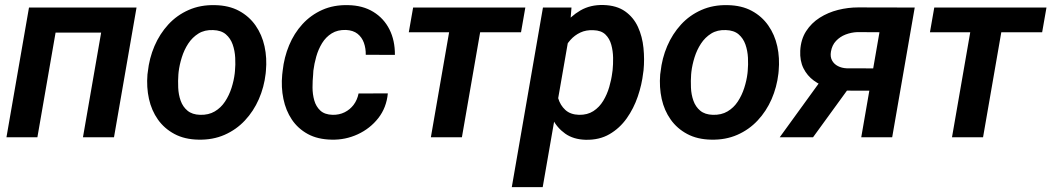

<svg xmlns="http://www.w3.org/2000/svg" viewBox="-20 -559 4282 782"><path d="M441.4 -528.3 423.8 -426.3H172.4L190.4 -528.3ZM224.1 -528.3 132.3 0H6.3L98.1 -528.3ZM536.1 -528.3 444.3 0H317.9L409.7 -528.3Z M580.6 -255.9 582 -266.1Q587.9 -321.8 609.1 -371.3Q630.4 -420.9 665.3 -459Q700.2 -497.1 748.3 -518.3Q796.4 -539.6 855.5 -538.1Q912.1 -537.1 953.4 -514.9Q994.6 -492.7 1020.8 -455.3Q1046.9 -418 1057.4 -370.4Q1067.9 -322.8 1063 -270L1062 -259.3Q1055.7 -204.1 1034.2 -155Q1012.7 -106 977.5 -68.4Q942.4 -30.8 894.5 -9.8Q846.7 11.2 788.1 9.8Q731.9 8.8 690.7 -13.2Q649.4 -35.2 623.3 -72Q597.2 -108.9 586.7 -156.2Q576.2 -203.6 580.6 -255.9ZM707.5 -266.1 706.5 -255.4Q704.6 -230.5 705.8 -202.1Q707 -173.8 715.8 -148.9Q724.6 -124 743.7 -108.2Q762.7 -92.3 794.9 -91.3Q829.6 -90.3 854.7 -105.2Q879.9 -120.1 896.5 -145.3Q913.1 -170.4 922.9 -200.7Q932.6 -231 936 -259.8L937 -270Q939.5 -294.9 938 -323.7Q936.5 -352.5 927.7 -377.7Q918.9 -402.8 899.9 -419.2Q880.9 -435.5 848.1 -436.5Q813.5 -438 788.3 -422.4Q763.2 -406.7 746.6 -381.3Q730 -356 720.5 -325.4Q710.9 -294.9 707.5 -266.1Z M1334.5 -91.3Q1361.8 -90.8 1383.8 -101.8Q1405.8 -112.8 1420.4 -132.3Q1435.1 -151.9 1440.4 -178.2L1559.6 -178.7Q1554.2 -120.6 1520.8 -77.9Q1487.3 -35.2 1437 -12Q1386.7 11.2 1330.6 9.8Q1273.9 8.8 1233.6 -13.2Q1193.4 -35.2 1168.7 -72Q1144 -108.9 1134.3 -156.2Q1124.5 -203.6 1129.4 -254.9L1131.3 -271Q1137.2 -325.7 1157.5 -374.5Q1177.7 -423.3 1211.9 -460.7Q1246.1 -498 1292.7 -518.8Q1339.4 -539.6 1397.9 -538.1Q1457.5 -537.1 1500.5 -510.7Q1543.5 -484.4 1566.2 -439.2Q1588.9 -394 1588.4 -335.4L1469.7 -335.9Q1470.2 -361.8 1462.2 -384.5Q1454.1 -407.2 1436.3 -421.4Q1418.5 -435.5 1389.2 -437Q1355 -438 1331.1 -423.1Q1307.1 -408.2 1291.7 -383.1Q1276.4 -357.9 1268.1 -328.6Q1259.8 -299.3 1256.3 -271L1255.4 -255.4Q1252.9 -231 1252.9 -203.1Q1252.9 -175.3 1260 -150.1Q1267.1 -125 1284.7 -108.6Q1302.2 -92.3 1334.5 -91.3Z M1953.1 -528.3 1861.3 0H1734.9L1826.7 -528.3ZM2119.6 -528.3 2102.1 -427.7H1645L1662.6 -528.3Z M2298.8 -419.4 2190.4 203.1H2064.5L2191.4 -528.3H2307.6ZM2601.1 -272.5 2599.6 -262.2Q2594.2 -214.4 2577.6 -165.8Q2561 -117.2 2532.5 -76.9Q2503.9 -36.6 2462.4 -12.5Q2420.9 11.7 2364.7 10.3Q2315.4 8.8 2282.2 -14.6Q2249 -38.1 2229.7 -75.7Q2210.4 -113.3 2202.6 -157.2Q2194.8 -201.2 2196.8 -243.2L2200.7 -276.4Q2208.5 -321.3 2226.8 -368.2Q2245.1 -415 2274.4 -454.1Q2303.7 -493.2 2344.2 -516.6Q2384.8 -540 2437.5 -538.6Q2491.7 -537.1 2526.1 -512.7Q2560.5 -488.3 2578.4 -449.2Q2596.2 -410.2 2600.8 -363.8Q2605.5 -317.4 2601.1 -272.5ZM2473.6 -262.7 2475.1 -273.4Q2477.5 -296.4 2477.1 -324Q2476.6 -351.6 2469.7 -376.7Q2462.9 -401.9 2445.8 -418.5Q2428.7 -435.1 2397 -436Q2367.2 -437.5 2343.8 -426.5Q2320.3 -415.5 2303.2 -396.2Q2286.1 -377 2275.1 -352.3Q2264.2 -327.6 2259.3 -301.3L2247.1 -219.2Q2245.1 -188 2253.4 -159.2Q2261.7 -130.4 2282.5 -111.3Q2303.2 -92.3 2338.4 -91.3Q2372.6 -90.8 2396.7 -106.4Q2420.9 -122.1 2436.8 -148.2Q2452.6 -174.3 2461.4 -204.6Q2470.2 -234.9 2473.6 -262.7Z M2668.9 -255.9 2670.4 -266.1Q2676.3 -321.8 2697.5 -371.3Q2718.8 -420.9 2753.7 -459Q2788.6 -497.1 2836.7 -518.3Q2884.8 -539.6 2943.8 -538.1Q3000.5 -537.1 3041.7 -514.9Q3083 -492.7 3109.1 -455.3Q3135.3 -418 3145.8 -370.4Q3156.2 -322.8 3151.4 -270L3150.4 -259.3Q3144 -204.1 3122.6 -155Q3101.1 -106 3065.9 -68.4Q3030.8 -30.8 2982.9 -9.8Q2935.1 11.2 2876.5 9.8Q2820.3 8.8 2779.1 -13.2Q2737.8 -35.2 2711.7 -72Q2685.5 -108.9 2675 -156.2Q2664.6 -203.6 2668.9 -255.9ZM2795.9 -266.1 2794.9 -255.4Q2793 -230.5 2794.2 -202.1Q2795.4 -173.8 2804.2 -148.9Q2813 -124 2832 -108.2Q2851.1 -92.3 2883.3 -91.3Q2918 -90.3 2943.1 -105.2Q2968.3 -120.1 2984.9 -145.3Q3001.5 -170.4 3011.2 -200.7Q3021 -231 3024.4 -259.8L3025.4 -270Q3027.8 -294.9 3026.4 -323.7Q3024.9 -352.5 3016.1 -377.7Q3007.3 -402.8 2988.3 -419.2Q2969.2 -435.5 2936.5 -436.5Q2901.9 -438 2876.7 -422.4Q2851.6 -406.7 2835 -381.3Q2818.4 -356 2808.8 -325.4Q2799.3 -294.9 2795.9 -266.1Z M3344.7 -260.7H3481L3291.5 0H3155.8ZM3475.1 -528.8 3705.6 -528.3 3613.8 0H3487.8L3562 -427.7L3471.7 -428.2Q3447.3 -427.2 3424.3 -418.5Q3401.4 -409.7 3385 -392.3Q3368.7 -375 3364.3 -348.6Q3360.8 -327.6 3368.9 -312.7Q3377 -297.9 3392.8 -289.8Q3408.7 -281.7 3428.2 -280.8L3582 -280.3L3565.9 -189.5L3427.2 -189.9Q3390.6 -190.9 3356.2 -200.9Q3321.8 -210.9 3294.7 -230.7Q3267.6 -250.5 3252.4 -281Q3237.3 -311.5 3239.3 -352.5Q3241.7 -398.4 3263.2 -431.9Q3284.7 -465.3 3318.6 -486.8Q3352.5 -508.3 3393.3 -518.6Q3434.1 -528.8 3475.1 -528.8Z M4075.7 -528.3 3983.9 0H3857.4L3949.2 -528.3ZM4242.2 -528.3 4224.6 -427.7H3767.6L3785.2 -528.3Z"/></svg>

Font: Roboto SemiBold
Style: Italic
Weight: 600
Designer: Christian Robertson
Foundry: Google
Version: Version 3.009; 2024